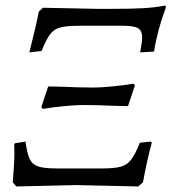

<svg xmlns="http://www.w3.org/2000/svg" viewBox="-20 -670 622 693"><path d="M120 -628 135 -642 336 -638H377Q455 -638 498 -640.5Q541 -643 576 -650L579 -644Q548 -561 536 -484L486 -481Q493 -520 493 -534Q493 -560 478 -568.5Q463 -577 424 -577H267Q221 -577 198 -571Q175 -565 161 -546.5Q147 -528 130 -486L86 -481Q111 -580 120 -628ZM129 -283 154 -358 204 -357Q262 -354 319 -354Q342 -354 384.5 -358Q427 -362 462 -368L467 -362L442 -287L392 -288Q333 -291 278 -291Q255 -291 212.5 -287Q170 -283 135 -277ZM26 -12Q32 -81 32 -119Q32 -140 31 -147L34 -153L72 -159Q78 -115 87.5 -95.5Q97 -76 118.5 -69Q140 -62 186 -62H348Q394 -62 416.5 -68.5Q439 -75 453.5 -94Q468 -113 485 -155L524 -159L528 -155Q512 -99 496 -12L479 3L255 -2L39 3Z"/></svg>

Font: Alegreya SC
Style: Italic
Weight: 400
Italic angle: -7°
Designer: Juan Pablo del Peral
Foundry: Huerta Tipografica
Version: Version 2.007; ttfautohint (v1.6)